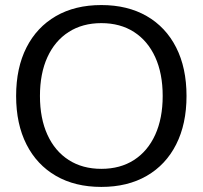

<svg xmlns="http://www.w3.org/2000/svg" viewBox="-20 -735 810 767"><path d="M384.8 11.7Q279.8 11.7 203.4 -32.5Q127 -76.7 85.7 -158.2Q44.4 -239.7 44.4 -351.6Q44.4 -463.9 85.7 -545.2Q127 -626.5 203.4 -670.7Q279.8 -714.8 384.8 -714.8Q489.7 -714.8 566.2 -670.7Q642.6 -626.5 683.8 -545.2Q725.1 -463.9 725.1 -351.6Q725.1 -239.7 683.8 -158.2Q642.6 -76.7 566.2 -32.5Q489.7 11.7 384.8 11.7ZM384.8 -60.5Q460.4 -60.5 515.4 -95.9Q570.3 -131.3 600.1 -196.8Q629.9 -262.2 629.9 -351.6Q629.9 -441.4 600.1 -506.6Q570.3 -571.8 515.4 -607.2Q460.4 -642.6 384.8 -642.6Q309.6 -642.6 254.4 -607.2Q199.2 -571.8 169.4 -506.6Q139.6 -441.4 139.6 -351.6Q139.6 -262.2 169.4 -196.8Q199.2 -131.3 254.4 -95.9Q309.6 -60.5 384.8 -60.5Z"/></svg>

Font: Schibsted Grotesk
Style: Regular
Weight: 400
Designer: Bakken & Baeck AS, Henrik Kongsvoll
Foundry: Schibsted ASA
Version: Version 1.100; ttfautohint (v1.8.4.7-5d5b);gftools[0.9.25]